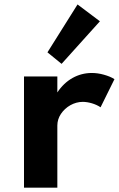

<svg xmlns="http://www.w3.org/2000/svg" viewBox="-20 -864 547 884"><path d="M440 -766 337 -843.5 198.5 -623 263.5 -570ZM244 0V-286C244 -305 249.5 -323 260.5 -339.5C282.5 -372.5 321 -395 361 -395C387 -395 420.5 -385.5 443 -370L507 -499.5C494 -508 478 -514.5 458.5 -520C439 -525.5 420.5 -528 402.5 -528C339 -528 282 -496 244 -438.5V-512H90.5V0Z"/></svg>

Font: Spartan
Style: Bold
Weight: 700
Designer: Matt Bailey, Mirko Velimirovic
Foundry: Matt Bailey
Version: Version 1.003